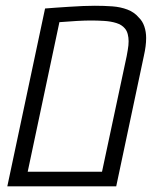

<svg xmlns="http://www.w3.org/2000/svg" viewBox="-20 -660 569 680"><path d="M5.9 0 139.6 -629.9Q154.8 -631.3 177.2 -632.8Q199.7 -634.3 225.1 -636Q250.5 -637.7 274.4 -638.7Q298.3 -639.6 315.9 -639.6Q348.1 -639.6 377.7 -637.5Q407.2 -635.3 431.6 -626Q456.1 -616.7 472.2 -597.2Q484.9 -585 491.2 -566.2Q497.6 -547.4 497.6 -525.4Q497.6 -511.2 495.6 -495.8Q493.7 -480.5 489.3 -460.9L391.6 0ZM78.1 -51.8H341.3L428.7 -461.4Q430.7 -473.1 432.4 -482.4Q434.1 -491.7 434.8 -499.5Q435.5 -507.3 435.5 -514.2Q435.5 -526.9 432.4 -539.1Q429.2 -551.3 422.4 -559.1Q411.6 -572.3 392.1 -578.4Q372.6 -584.5 349.1 -585.9Q325.7 -587.4 303.2 -587.4Q281.2 -587.4 253.7 -585.9Q226.1 -584.5 190.4 -581.5Z"/></svg>

Font: Open Sans SemiCondensed Light
Style: Italic
Weight: 300
Width: 4
Italic angle: -12°
Designer: Monotype Design Team
Foundry: Monotype Imaging Inc.
Version: Version 3.000